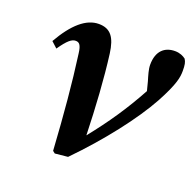

<svg xmlns="http://www.w3.org/2000/svg" viewBox="-96 -595 715 703"><g transform="rotate(20 261.5 -243.5)"><path d="M177 1 186 8 236 3C338 -101 429 -218 477 -306C519 -384 523 -412 523 -436C523 -460 521 -470 514 -481C505 -488 491 -495 472 -495C432 -495 403 -471 403 -417C403 -399 410 -377 416 -357L425 -322C379 -238 333 -170 272 -94C269 -202 262 -313 250 -405C242 -465 222 -493 176 -493C127 -493 81 -453 37 -376L60 -355C87 -394 102 -406 117 -406C130 -406 139 -400 143 -365C158 -255 168 -142 177 1Z"/></g></svg>

Font: Source Serif Pro Semibold
Style: Italic
Weight: 600
Italic angle: -12°
Designer: Frank Grießhammer
Foundry: Adobe Systems Incorporated
Version: Version 3.001;hotconv 1.0.111;makeotfexe 2.5.65597